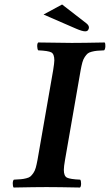

<svg xmlns="http://www.w3.org/2000/svg" viewBox="-20 -837 492 859"><path d="M271 -122.1Q265.6 -91.3 265.6 -77.1Q265.6 -49.3 279.8 -42.2Q293.9 -35.2 338.9 -33.2Q342.8 -28.3 342.8 -15.4Q342.8 -2.4 337.9 2Q238.3 0 188 0Q138.7 0 41 2Q37.1 -2.9 37.1 -15.9Q37.1 -28.8 42 -33.2Q63 -34.2 73.7 -35.2Q84.5 -36.1 97.4 -39.3Q110.4 -42.5 116.2 -47.6Q122.1 -52.7 129.2 -62.7Q136.2 -72.8 140.1 -86.9Q144 -101.1 147.9 -122.1L217.8 -522.9Q223.1 -556.2 223.1 -566.9Q223.1 -595.7 209.2 -602.8Q195.3 -609.9 150.9 -611.8Q147 -616.7 146.5 -629.4Q146 -642.1 150.9 -647Q250.5 -645 300.8 -645Q350.6 -645 448.2 -647Q452.1 -642.6 451.4 -629.4Q450.7 -616.2 445.8 -611.8Q424.8 -610.8 414.1 -609.9Q403.3 -608.9 390.6 -605.7Q377.9 -602.5 372.1 -597.4Q366.2 -592.3 359.4 -582.3Q352.5 -572.3 348.6 -558.1Q344.7 -543.9 340.8 -522.9ZM257.8 -816.9 366.2 -732.9Q377.9 -723.6 377.9 -713.9Q377.9 -708 374 -702.4Q370.1 -696.8 360.8 -696.8Q348.1 -696.8 319.8 -709L174.8 -772Z"/></svg>

Font: Linux Libertine G
Style: Bold Italic
Weight: 700
Italic angle: -11.5°
Designer: Philipp H. Poll
Foundry: Philipp H. Poll
Version: Version 4.1.0